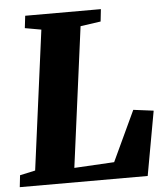

<svg xmlns="http://www.w3.org/2000/svg" viewBox="-59 -791 732 838"><g transform="rotate(-5 307.0 -371.5)"><path d="M-0.5 -51.8 66.9 -66.4 147.5 -676.8 76.2 -689.5 82.5 -743.2H414.1L408.2 -689.5L319.3 -676.8L238.3 -63L413.6 -72.8L516.6 -293L605 -281.7L554.2 0H-6.3Z"/></g></svg>

Font: Merriweather UltraBold
Style: Italic
Weight: 900
Italic angle: -7°
Designer: Eben Sorkin ( eben@eyebytes.com )
Foundry: Eben Sorkin ( eben@eyebytes.com )
Version: Version 1.52; ttfautohint (v1.4.1)